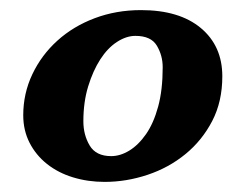

<svg xmlns="http://www.w3.org/2000/svg" viewBox="-20 -732 486 380"><path d="M26 -504Q26 -547 44 -585Q62 -623 93.5 -651.5Q125 -680 167.5 -696Q210 -712 259 -712Q335 -712 377.5 -676.5Q420 -641 420 -581Q420 -531 400 -492.5Q380 -454 347 -427Q314 -400 272 -386Q230 -372 187 -372Q154 -372 124.5 -381Q95 -390 73 -407.5Q51 -425 38.5 -449.5Q26 -474 26 -504ZM145 -492Q145 -465 157.5 -444Q170 -423 200 -423Q218 -423 236 -434Q254 -445 269 -466.5Q284 -488 293 -521Q302 -554 302 -599Q302 -622 290.5 -641.5Q279 -661 248 -661Q230 -661 211.5 -649Q193 -637 178.5 -614.5Q164 -592 154.5 -561Q145 -530 145 -492Z"/></svg>

Font: PT Serif
Style: Bold Italic
Weight: 700
Italic angle: -12°
Designer: A.Korolkova, O.Umpeleva, V.Yefimov
Foundry: ParaType Ltd
Version: Version 1.000W OFL